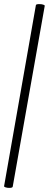

<svg xmlns="http://www.w3.org/2000/svg" viewBox="-25 -756 238 936"><path d="M20 160Q11 160 2.5 157.5Q-6 155 -5 151L150 -731Q151 -736 167 -736Q177 -736 185.5 -733.5Q194 -731 193 -727L37 154Q36 160 20 160Z"/></svg>

Font: Cormorant Garamond
Style: Bold Italic
Weight: 700
Italic angle: -10°
Designer: Christian Thalmann (Catharsis Fonts)
Foundry: Catharsis Fonts
Version: Version 4.000